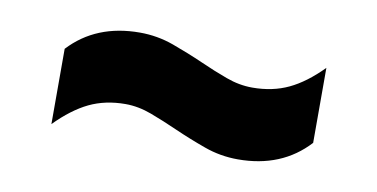

<svg xmlns="http://www.w3.org/2000/svg" viewBox="-35 -541 637 324"><g transform="rotate(10 284.0 -379.0)"><path d="M383.5 -288Q353.5 -288 325.8 -298Q298 -308 272 -319.5Q248.5 -330 225.8 -338.5Q203 -347 181 -347Q146.5 -347 119 -333.8Q91.5 -320.5 63.5 -292V-421Q109 -470 184 -470Q214 -470 241.8 -460Q269.5 -450 295.5 -438.5Q319 -428 341.5 -419.8Q364 -411.5 386.5 -411.5Q421 -411.5 448.5 -424.5Q476 -437.5 504 -466V-337.5Q458.5 -288 383.5 -288Z"/></g></svg>

Font: Encode Sans SmExp
Style: Bold
Weight: 700
Width: 6
Designer: Multiple Designers
Foundry: Impallari Type
Version: Version 3.002; ttfautohint (v1.8.3) -l 8 -r 50 -G 200 -x 14 